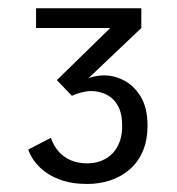

<svg xmlns="http://www.w3.org/2000/svg" viewBox="-20 -720 430 466"><path d="M191.5 -273.5Q154 -273.5 125 -284.2Q96 -295 76.5 -314Q57 -333 48.5 -357L103.5 -385.5Q109.5 -367.5 121.2 -353.5Q133 -339.5 150.8 -331.5Q168.5 -323.5 192.5 -323.5Q215.5 -323.5 234.8 -333.8Q254 -344 265.2 -364.5Q276.5 -385 276.5 -414.5Q276.5 -445 266.2 -463.2Q256 -481.5 238.8 -490.2Q221.5 -499 201.5 -499Q191 -499 178.2 -495.8Q165.5 -492.5 154.5 -487.5L118 -525.5L247.5 -652H67.5V-700H323V-652L194 -529.5Q197.5 -531.5 204 -533.2Q210.5 -535 218.2 -536Q226 -537 233 -537Q257.5 -537 281.5 -524.5Q305.5 -512 321.8 -485Q338 -458 338 -415Q338 -380 326.8 -353.5Q315.5 -327 295.2 -309.2Q275 -291.5 248.5 -282.5Q222 -273.5 191.5 -273.5Z"/></svg>

Font: Trispace Thin Light
Style: Regular
Weight: 300
Version: Version 1.210